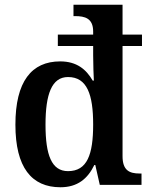

<svg xmlns="http://www.w3.org/2000/svg" viewBox="-20 -780 633 810"><path d="M235 10C307 10 350 -26 378 -84H382L401 0H577V-48H569C526 -48 497 -61 497 -121V-586H579V-634H497V-760H290V-712H297C338 -712 373 -703 373 -647V-634H224V-586H373V-547C373 -516 375 -450 376 -440H371C344 -487 304 -521 234 -521C113 -521 45 -436 45 -254C45 -74 113 10 235 10ZM267 -58C198 -58 172 -125 172 -254C172 -382 198 -455 267 -455C348 -455 373 -380 373 -255C373 -128 348 -58 267 -58Z"/></svg>

Font: Noto Serif Devanagari SemiCondensed SemiBold
Style: Regular
Weight: 600
Width: 4
Designer: Universal Thirst, Indian Type Foundry and the Monotype Design Team
Foundry: Monotype Imaging Inc.
Version: Version 2.004